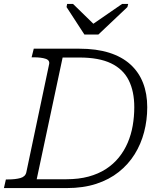

<svg xmlns="http://www.w3.org/2000/svg" viewBox="-39 -958 808 978"><path d="M391 -782H462L610 -922L614 -938H583L409 -818H456L333 -938H303L300 -922ZM133 -710H364Q452 -710 517 -689.5Q582 -669 625 -630Q668 -591 689.5 -536Q711 -481 711 -412Q711 -346 695 -285Q679 -224 647 -172.5Q615 -121 566 -82Q517 -43 451 -21.5Q385 0 301 0H-19L-9 -44H2Q39 -44 64.5 -51Q90 -58 95 -80L211 -630Q216 -651 193.5 -658.5Q171 -666 134 -666H122ZM365 -665H280L148 -45H299Q362 -45 412 -58.5Q462 -72 500.5 -97Q539 -122 566.5 -156Q594 -190 611.5 -231Q629 -272 637 -318Q645 -364 645 -412Q645 -493 616.5 -549.5Q588 -606 526.5 -635.5Q465 -665 365 -665Z"/></svg>

Font: Roboto Serif 20pt ExtraLight
Style: Italic
Weight: 250
Italic angle: -10°
Version: Version 1.007